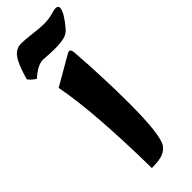

<svg xmlns="http://www.w3.org/2000/svg" viewBox="-327 -927 962 962"><g transform="rotate(-45 154.0 -446.0)"><path d="M50.3 -606.9 205.8 -696.6Q228.8 -710.4 231.7 -675.7Q246 -482.4 246 -303.4Q246 -73.2 213 -30.6Q195.8 -8.8 168.8 -0.8Q141.7 7.2 96.7 7.2Q91 -402 50.3 -606.9ZM75.2 -897.5Q97.7 -897.5 151.4 -891.1Q199.7 -885.3 225.6 -885.3Q261.7 -885.3 294.9 -895.5Q341.8 -909.7 339.4 -882.8Q336.4 -854 288.6 -796.4Q284.7 -792 280.8 -787.6Q265.6 -771 240.7 -764.9Q215.8 -758.8 174.3 -758.8Q142.1 -758.8 93.8 -762.7Q56.2 -762.2 5.4 -716.3Q-19 -731.9 -32.2 -750Q-8.8 -834 14.6 -865.7Q38.1 -897.5 75.2 -897.5Z"/></g></svg>

Font: Sahel Black FD-WOL
Style: Black-FD-WOL
Weight: 900
Foundry: Saber Rastikerdar (saber.rastikerdar@gmail.com)
Version: Version 2.0.2